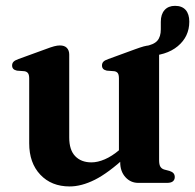

<svg xmlns="http://www.w3.org/2000/svg" viewBox="-20 -642 684 674"><path d="M644.5 -566Q644.5 -513.5 604 -479.8Q563.5 -446 491.5 -445Q484.5 -444.5 477 -447.2Q469.5 -450 467.5 -458.5Q466 -465 470.2 -470.2Q474.5 -475.5 488 -479.5Q520 -485 532.2 -499Q544.5 -513 544.5 -539V-565.5Q544.5 -592 557.8 -606.8Q571 -621.5 594.5 -621.5Q619 -621.5 631.8 -607Q644.5 -592.5 644.5 -566ZM402 -72V-96.5L397.5 -98.5V-366.5Q397.5 -379 393.8 -384.8Q390 -390.5 381.5 -392L355 -394Q346 -396 342 -400.5Q338 -405 338 -412Q338 -420 342.8 -425.2Q347.5 -430.5 361 -435L454 -469Q473 -476 484.8 -479.2Q496.5 -482.5 506.5 -482.5Q522 -482.5 530.2 -473.8Q538.5 -465 538.5 -450.5V-80Q538.5 -64.5 542.8 -57.2Q547 -50 556 -47L575 -42Q584.5 -39 589 -33.8Q593.5 -28.5 593.5 -20.5Q593.5 -11 587 -5.5Q580.5 0 566 0H465.5Q438.5 0 420.2 -20.2Q402 -40.5 402 -72ZM82.5 -139V-366.5Q82.5 -379 78.5 -384.8Q74.5 -390.5 66 -392L39.5 -394Q30.5 -396 26.5 -400.5Q22.5 -405 22.5 -412Q22.5 -420 27.5 -425.2Q32.5 -430.5 45.5 -435L139 -469Q158.5 -476.5 170 -479.5Q181.5 -482.5 190 -482.5Q206.5 -482.5 214.8 -473.8Q223 -465 223 -450.5V-159.5Q223 -115.5 244 -93.8Q265 -72 301 -72Q323 -72 348 -82.8Q373 -93.5 399.5 -116L419.5 -133.5L442.5 -110L423 -92.5Q360 -34.5 313 -11Q266 12.5 224.5 12.5Q160.5 12.5 121.5 -28.8Q82.5 -70 82.5 -139Z"/></svg>

Font: Fraunces SemiBold
Style: Regular
Weight: 600
Version: Version 1.000;[b76b70a41]